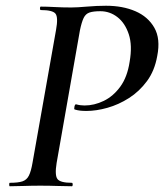

<svg xmlns="http://www.w3.org/2000/svg" viewBox="-20 -648 571 668"><path d="M14 0Q12 0 12 -6Q12 -12 14 -12Q43 -12 58 -17Q73 -22 80.5 -37Q88 -52 93 -81L175 -544Q183 -588 173 -600.5Q163 -613 122 -613Q119 -613 119 -619Q119 -625 122 -625Q143 -625 170 -623.5Q197 -622 228 -622Q248 -622 282.5 -625Q317 -628 349 -628Q407 -628 451 -609Q495 -590 517 -551.5Q539 -513 527 -453Q518 -402 491.5 -366Q465 -330 429 -307Q393 -284 354 -273Q315 -262 281 -262Q269 -262 259.5 -263Q250 -264 240 -267Q237 -268 239 -277Q241 -286 245 -285Q252 -283 259.5 -282Q267 -281 274 -281Q308 -281 341 -297Q374 -313 398.5 -346.5Q423 -380 431 -433Q441 -490 428 -529Q415 -568 388.5 -588.5Q362 -609 329 -609Q305 -609 291.5 -604.5Q278 -600 271 -585.5Q264 -571 258 -542L177 -81Q170 -38 180 -25Q190 -12 230 -12Q233 -12 233 -6Q233 0 230 0Q208 0 180 -1Q152 -2 120 -2Q90 -2 62.5 -1Q35 0 14 0Z"/></svg>

Font: Cormorant Infant Light SemiBold
Style: Italic
Weight: 600
Italic angle: -10°
Version: Version 4.001